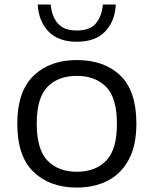

<svg xmlns="http://www.w3.org/2000/svg" viewBox="-20 -815 676 844"><path d="M317.5 9.5Q200 9.5 128 -58.8Q56 -127 56 -271.5Q56 -413 127.5 -482Q199 -551 317.5 -551Q438 -551 508.8 -483.2Q579.5 -415.5 579.5 -271.5Q579.5 -176.5 546.5 -114.2Q513.5 -52 454.5 -21.2Q395.5 9.5 317.5 9.5ZM317.5 -60Q399 -60 446.5 -108.5Q494 -157 494 -270.5Q494 -385 446.5 -433.2Q399 -481.5 317.5 -481.5Q236.5 -481.5 189 -433.5Q141.5 -385.5 141.5 -272Q141.5 -157.5 189 -108.8Q236.5 -60 317.5 -60ZM318 -631.5Q236 -631.5 192.8 -677Q149.5 -722.5 146 -795H203Q207 -744.5 233.5 -712.8Q260 -681 318 -681Q376 -681 402 -712.8Q428 -744.5 432 -795H489Q485.5 -722 442.5 -676.8Q399.5 -631.5 318 -631.5Z"/></svg>

Font: Encode Sans Exp
Style: Regular
Weight: 400
Width: 7
Designer: Multiple Designers
Foundry: Impallari Type
Version: Version 3.002; ttfautohint (v1.8.3) -l 8 -r 50 -G 200 -x 14 